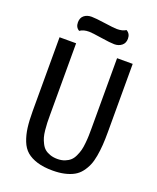

<svg xmlns="http://www.w3.org/2000/svg" viewBox="-154 -913 840 1026"><g transform="rotate(20 266.0 -400.0)"><path d="M386.2 -818.8Q409.2 -806.2 409.2 -777.8Q409.2 -752.4 392.1 -738.8Q375 -725.1 350.1 -725.1Q328.1 -725.1 273.4 -733.6Q218.8 -742.2 202.1 -742.2Q168 -742.2 149.9 -728Q127.9 -740.2 127.9 -769Q127.9 -794.9 144.5 -808.3Q161.1 -821.8 187 -821.8Q210 -821.8 264.2 -814Q318.4 -806.2 335 -806.2Q367.7 -806.2 386.2 -818.8ZM479 -273.9Q479 -231.4 476.8 -199Q474.6 -166.5 469 -134.5Q463.4 -102.5 453.6 -79.6Q443.8 -56.6 428.2 -36.4Q412.6 -16.1 390.6 -3.9Q368.7 8.3 338.9 15.1Q309.1 22 271 22Q219.7 22 183.1 10.7Q146.5 -0.5 123 -20.5Q99.6 -40.5 86.4 -74.2Q73.2 -107.9 68.1 -147Q63 -186 63 -241.2V-660.2H157.2V-252Q157.2 -225.6 157.7 -208.5Q158.2 -191.4 160.6 -167.5Q163.1 -143.6 167.5 -128.2Q171.9 -112.8 180.7 -95.5Q189.5 -78.1 201.4 -68.1Q213.4 -58.1 231.9 -51.5Q250.5 -44.9 273.9 -44.9Q297.4 -44.9 315.9 -52.2Q334.5 -59.6 346.4 -70.6Q358.4 -81.5 366.9 -100.1Q375.5 -118.7 379.9 -135.3Q384.3 -151.9 386.7 -177Q389.2 -202.1 389.6 -219.5Q390.1 -236.8 390.1 -263.2V-660.2H479Z"/></g></svg>

Font: Sansita Light
Style: Regular
Weight: 300
Designer: Pablo Cosgaya
Foundry: Omnibus-Type
Version: Version 1.006;hotconv 1.0.109;makeotfexe 2.5.65596